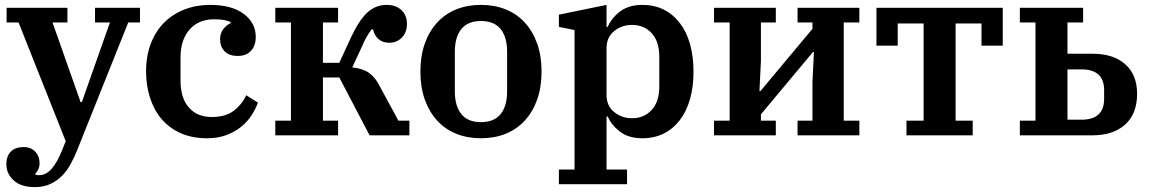

<svg xmlns="http://www.w3.org/2000/svg" viewBox="-20 -554 4703 786"><path d="M123 212Q66 212 36 184.5Q6 157 6 118Q6 85 24.5 66.5Q43 48 76 48Q107 48 124.5 67Q142 86 142 114Q142 128 136.5 139.5Q131 151 125 156L126 162Q131 163 142 163Q194 163 235 59L249 24L56 -462H7V-522H256V-462H195L310 -136H315L430 -462H369V-522H553V-462H505L295 63Q284 90 269.5 117Q255 144 234.5 165Q214 186 186.5 199Q159 212 123 212Z M828 12Q767 12 720.5 -8.5Q674 -29 642.5 -65.5Q611 -102 594.5 -152.5Q578 -203 578 -262Q578 -326 598 -377Q618 -428 653 -462.5Q688 -497 736 -515.5Q784 -534 840 -534Q929 -534 978 -497Q1027 -460 1027 -403Q1027 -367 1007.5 -346Q988 -325 953 -325Q918 -325 899.5 -344Q881 -363 881 -393Q881 -417 893.5 -434Q906 -451 924 -459V-464Q913 -469 897.5 -472Q882 -475 856 -475Q793 -475 756 -433Q719 -391 719 -319V-224Q719 -153 753 -114Q787 -75 847 -75Q904 -75 937.5 -101Q971 -127 988 -164L1036 -134Q1027 -109 1010.5 -83Q994 -57 968.5 -36Q943 -15 908 -1.5Q873 12 828 12Z M1107 -60H1171V-462H1107V-522H1364V-462H1302V-297H1369L1415 -397Q1450 -472 1484 -503Q1518 -534 1563 -534Q1601 -534 1623.5 -512.5Q1646 -491 1646 -457Q1646 -421 1625 -400Q1604 -379 1574 -379Q1547 -379 1530 -393.5Q1513 -408 1507 -434H1502Q1481 -409 1462 -364L1422 -278Q1464 -274 1490 -256Q1516 -238 1534 -202L1611 -60H1656V0H1493L1369 -237H1302V-60H1364V0H1107Z M1949 -54Q2003 -54 2029.5 -87Q2056 -120 2056 -180V-342Q2056 -402 2029.5 -435Q2003 -468 1949 -468Q1895 -468 1868.5 -435Q1842 -402 1842 -342V-180Q1842 -120 1868.5 -87Q1895 -54 1949 -54ZM1949 12Q1893 12 1847.5 -6.5Q1802 -25 1769.5 -60.5Q1737 -96 1719 -146.5Q1701 -197 1701 -261Q1701 -325 1719 -375.5Q1737 -426 1769.5 -461.5Q1802 -497 1847.5 -515.5Q1893 -534 1949 -534Q2005 -534 2050.5 -515.5Q2096 -497 2128.5 -461.5Q2161 -426 2179 -375.5Q2197 -325 2197 -261Q2197 -197 2179 -146.5Q2161 -96 2128.5 -60.5Q2096 -25 2050.5 -6.5Q2005 12 1949 12Z M2268 140H2332V-431L2268 -444V-494L2463 -534V-444H2468Q2483 -480 2518.5 -507Q2554 -534 2610 -534Q2658 -534 2696.5 -515Q2735 -496 2762.5 -460.5Q2790 -425 2804.5 -374.5Q2819 -324 2819 -261Q2819 -198 2804.5 -147.5Q2790 -97 2762.5 -61.5Q2735 -26 2696.5 -7Q2658 12 2610 12Q2553 12 2518 -15Q2483 -42 2468 -77H2463V140H2547V200H2268ZM2567 -70Q2617 -70 2648 -104Q2679 -138 2679 -200V-322Q2679 -384 2648 -418Q2617 -452 2567 -452Q2525 -452 2494 -426.5Q2463 -401 2463 -357V-165Q2463 -121 2494 -95.5Q2525 -70 2567 -70Z M2903 -60H2967V-462H2903V-522H3156V-462H3095V-304L3089 -181H3093L3306 -436V-462H3245V-522H3498V-462H3434V-60H3498V0H3245V-60H3306V-218L3312 -341H3308L3095 -86V-60H3156V0H2903Z M3691 -60H3761V-458H3655V-367H3568V-522H4085V-367H3998V-458H3892V-60H3962V0H3691Z M4155 -60H4219V-462H4155V-522H4414V-462H4350V-334H4453Q4538 -334 4586.5 -291Q4635 -248 4635 -170Q4635 -88 4586 -44Q4537 0 4452 0H4155ZM4407 -64Q4500 -64 4500 -149V-185Q4500 -270 4407 -270H4350V-64Z"/></svg>

Font: IBM Plex Serif SmBld
Style: Regular
Weight: 600
Designer: Mike Abbink, Paul van der Laan, Pieter van Rosmalen
Foundry: Bold Monday
Version: Version 3.001